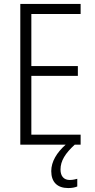

<svg xmlns="http://www.w3.org/2000/svg" viewBox="-20 -734 480 974"><path d="M287 126C287 82 311 44 359 0H389V-51H139V-349H375V-399H139V-663H389V-714H83V0H313C268 40 240 86 240 134C240 190 271 220 326 220C345 220 360 217 372 212V173C364 175 350 179 334 179C304 179 287 160 287 126Z"/></svg>

Font: Noto Sans Armenian Condensed Light
Style: Regular
Weight: 300
Width: 3
Designer: Monotype Design Team
Foundry: Monotype Imaging Inc.
Version: Version 2.008